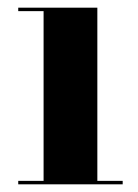

<svg xmlns="http://www.w3.org/2000/svg" viewBox="-20 -480 360 500"><path d="M27.5 -9H93.5V-451H27.5V-460H233.5V-9H299.5V0H27.5Z"/></svg>

Font: Bodoni* 24pt
Style: Bold
Weight: 700
Version: Version 2.3